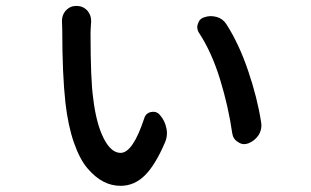

<svg xmlns="http://www.w3.org/2000/svg" viewBox="-20 -594 1040 643"><path d="M187.5 -524.4Q187.5 -543.9 200.2 -558.6Q214.8 -574.2 235.4 -574.2Q235.4 -574.2 236.3 -574.2Q257.8 -574.2 272.5 -558.6Q285.2 -543.9 285.2 -524.4Q285.2 -522.5 285.2 -520.5Q283.2 -494.1 283.2 -484.4Q283.2 -327.1 292 -265.6Q301.8 -181.6 326.7 -131.8Q351.6 -82 383.8 -82Q424.8 -82 462.9 -197.3Q467.8 -214.8 485.4 -218.8Q489.3 -219.7 493.2 -219.7Q505.9 -219.7 514.6 -210Q532.2 -190.4 537.1 -165Q539.1 -157.2 539.1 -148.4Q539.1 -131.8 532.2 -116.2Q500 -41 464.8 -6.3Q429.7 28.3 383.8 28.3Q353.5 28.3 326.2 14.2Q298.8 0 272.9 -30.3Q247.1 -60.5 227.5 -116.7Q208 -172.9 199.2 -249Q188.5 -345.7 188.5 -494.1ZM647.5 -482.4Q640.6 -492.2 640.6 -502.9Q640.6 -507.8 642.6 -513.7Q647.5 -531.2 664.1 -536.1Q674.8 -540 685.5 -540Q695.3 -540 706.1 -537.1Q726.6 -531.2 738.3 -512.7Q780.3 -447.3 811 -356.9Q841.8 -266.6 854.5 -184.6Q855.5 -179.7 855.5 -174.8Q855.5 -157.2 846.7 -142.6Q834 -123 812.5 -114.3Q804.7 -111.3 797.9 -111.3Q787.1 -111.3 777.3 -118.2Q760.7 -127.9 757.8 -147.5Q745.1 -236.3 717.3 -327.1Q689.5 -418 647.5 -482.4Z"/></svg>

Font: Gen Jyuu Gothic Medium
Style: Regular
Weight: 500
Designer: [Source Han Sans]
Ryoko NISHIZUKA  (kana & ideographs); Paul D. Hunt (Latin, Greek & Cyrillic); Wenlong ZHANG  (bopomofo
Version: Version 1.002.20150607